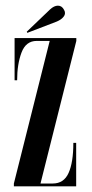

<svg xmlns="http://www.w3.org/2000/svg" viewBox="-20 -658 324 678"><path d="M29 0V-10L155.5 -513.5H109.5Q71.5 -513.5 56 -472.5Q40.5 -431.5 40.5 -374.5H31.5V-523.5H249.5V-513.5L123 -10H166.5Q205.5 -10 222.2 -47.2Q239 -84.5 239 -153.5H249V0ZM76.5 -542 74.5 -546 156.5 -624.5Q171 -638 184.5 -638Q198.5 -638 206 -623.5Q209.5 -618 209.5 -612Q209.5 -603 200.8 -594.8Q192 -586.5 179.5 -581.5Z"/></svg>

Font: Imbue 100pt Medium
Style: Regular
Weight: 500
Designer: Tyler Finck
Foundry: Etcetera Type Company
Version: Version 1.102; ttfautohint (v1.8.3)